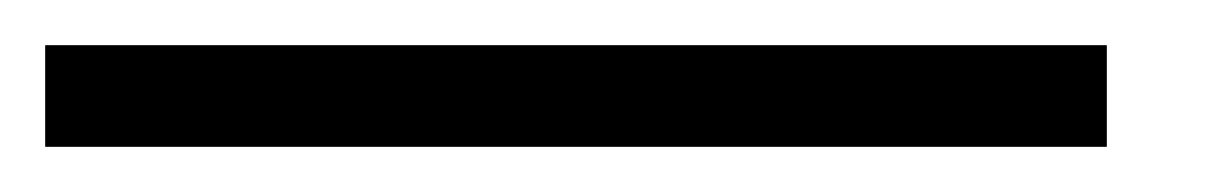

<svg xmlns="http://www.w3.org/2000/svg" viewBox="-117 68 537 85"><path d="M-97 88H373V133H-97Z"/></svg>

Font: Tiro Tamil
Style: Italic
Weight: 400
Italic angle: -11°
Designer: Tamil: Fernando Mello & Fiona Ross, assisted by Kaja Sojewska. Latin: John Hudson with Paul Hanslow, assisted by Kaja So
Foundry: Tiro Typeworks Ltd.
Version: Version 1.52